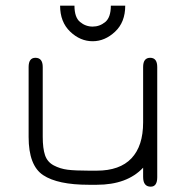

<svg xmlns="http://www.w3.org/2000/svg" viewBox="-20 -665 669 691"><path d="M313.5 -516.6Q268.6 -516.6 232.4 -551.3Q196.3 -585.9 196.3 -644.5H248Q248 -602.5 268.1 -585.9Q288.1 -569.3 313.5 -569.3Q338.9 -569.3 358.9 -585.9Q378.9 -602.5 378.9 -644.5H430.7Q430.7 -585 394 -550.8Q357.4 -516.6 313.5 -516.6ZM328.1 -50.8Q411.1 -50.8 453.1 -95.2Q495.1 -139.6 495.1 -224.6V-423.8Q495.1 -457 520.5 -457Q545.9 -457 545.9 -423.8V-27.3Q545.9 6.8 522.5 6.8Q495.1 6.8 495.1 -28.3V-61.5Q437.5 0 328.1 0H299.8Q187.5 0 135.3 -34.7Q83 -69.3 83 -171.9V-423.8Q83 -457 107.4 -457Q133.8 -457 133.8 -423.8V-172.9Q133.8 -130.9 142.1 -106.4Q150.4 -82 173.3 -69.8Q196.3 -57.6 223.1 -54.2Q250 -50.8 299.8 -50.8Z"/></svg>

Font: Jura
Style: Book
Weight: 400
Version: Version 2.3